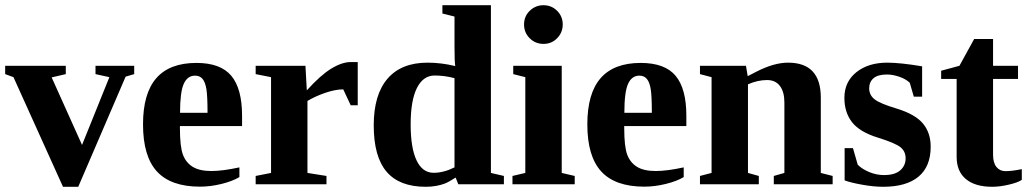

<svg xmlns="http://www.w3.org/2000/svg" viewBox="-20 -714 3984 744"><path d="M283.2 9.8H224.1L32.2 -415L0 -426.8V-459H234.9V-426.8L180.2 -414.1L297.9 -152.3L403.8 -415L350.1 -426.8V-459H500V-426.8L466.8 -417Z M741.2 -470.2Q834.5 -470.2 876.2 -420.4Q918 -370.6 918 -265.6V-225.6H677.2V-217.8Q677.2 -145 689 -114.3Q700.7 -83.5 727.1 -67.4Q753.4 -51.3 799.3 -51.3Q842.3 -51.3 907.7 -65.4V-27.8Q880.9 -11.7 838.1 -1.2Q795.4 9.3 754.9 9.3Q642.1 9.3 588.1 -49.6Q534.2 -108.4 534.2 -231.9Q534.2 -352.1 585.7 -411.1Q637.2 -470.2 741.2 -470.2ZM735.8 -420.9Q706.5 -420.9 692.1 -389.2Q677.7 -357.4 677.7 -276.9H784.2Q784.2 -342.3 779.8 -368.9Q775.4 -395.5 764.9 -408.2Q754.4 -420.9 735.8 -420.9Z M1168.9 -363.8Q1221.7 -422.4 1263.4 -448Q1305.2 -473.6 1339.8 -473.6H1366.2V-306.2H1338.9L1310.1 -367.7Q1279.3 -367.7 1240.2 -354.2Q1201.2 -340.8 1171.4 -322.8V-43.9L1245.1 -32.2V0H970.7V-32.2L1030.3 -43.9V-415L970.7 -426.8V-459H1163.6Z M1745.6 -25.9Q1718.3 -8.3 1703.6 -2.7Q1689 2.9 1670.4 6.3Q1651.9 9.8 1629.4 9.8Q1527.8 9.8 1478 -48.6Q1428.2 -106.9 1428.2 -228Q1428.2 -347.2 1481.7 -409.2Q1535.2 -471.2 1636.7 -471.2Q1689.9 -471.2 1744.1 -458Q1741.2 -474.1 1741.2 -533.7V-649.9L1694.3 -661.6V-693.8H1882.3V-43.9L1932.6 -32.2V0H1755.9ZM1571.3 -231.9Q1571.3 -140.6 1594.2 -92.5Q1617.2 -44.4 1660.2 -44.4Q1699.2 -44.4 1741.2 -65.4V-411.1Q1703.1 -421.4 1664.1 -421.4Q1620.1 -421.4 1595.7 -373.3Q1571.3 -325.2 1571.3 -231.9Z M2156.7 -43.9 2207 -32.2V0H1965.8V-32.2L2015.6 -43.9V-415L1968.8 -426.8V-459H2156.7ZM2010.7 -619.1Q2010.7 -650.9 2033 -672.4Q2055.2 -693.8 2085.9 -693.8Q2117.2 -693.8 2138.9 -672.1Q2160.6 -650.4 2160.6 -619.1Q2160.6 -588.4 2139.2 -566.2Q2117.7 -543.9 2085.9 -543.9Q2054.7 -543.9 2032.7 -565.7Q2010.7 -587.4 2010.7 -619.1Z M2462.9 -470.2Q2556.2 -470.2 2597.9 -420.4Q2639.6 -370.6 2639.6 -265.6V-225.6H2398.9V-217.8Q2398.9 -145 2410.6 -114.3Q2422.4 -83.5 2448.7 -67.4Q2475.1 -51.3 2521 -51.3Q2564 -51.3 2629.4 -65.4V-27.8Q2602.5 -11.7 2559.8 -1.2Q2517.1 9.3 2476.6 9.3Q2363.8 9.3 2309.8 -49.6Q2255.9 -108.4 2255.9 -231.9Q2255.9 -352.1 2307.4 -411.1Q2358.9 -470.2 2462.9 -470.2ZM2457.5 -420.9Q2428.2 -420.9 2413.8 -389.2Q2399.4 -357.4 2399.4 -276.9H2505.9Q2505.9 -342.3 2501.5 -368.9Q2497.1 -395.5 2486.6 -408.2Q2476.1 -420.9 2457.5 -420.9Z M2877.4 -418.9 2910.6 -436Q2979 -471.2 3033.7 -471.2Q3160.6 -471.2 3160.6 -335.9V-43.9L3206.5 -32.2V0H2978.5V-32.2L3019.5 -43.9V-316.9Q3019.5 -357.9 3002.2 -380.9Q2984.9 -403.8 2952.6 -403.8Q2915.5 -403.8 2878.4 -387.2V-43.9L2920.4 -32.2V0H2692.4V-32.2L2737.3 -43.9V-415L2692.4 -426.8V-459H2870.6Z M3586.4 -145.5Q3586.4 -68.8 3539.3 -29.5Q3492.2 9.8 3402.3 9.8Q3365.2 9.8 3320.6 1.7Q3275.9 -6.3 3252.9 -15.1V-140.1H3285.2L3303.7 -75.7Q3320.8 -58.6 3348.6 -47.1Q3376.5 -35.6 3405.3 -35.6Q3447.8 -35.6 3468.5 -54Q3489.3 -72.3 3489.3 -100.6Q3489.3 -127.4 3469.2 -143.6Q3449.2 -159.7 3381.8 -180.7Q3311 -202.6 3281.5 -240.7Q3252 -278.8 3252 -334.5Q3252 -397 3298.3 -434.1Q3344.7 -471.2 3418 -471.2Q3468.3 -471.2 3553.2 -457V-339.4H3521L3505.4 -393.1Q3491.2 -407.2 3465.6 -416.3Q3439.9 -425.3 3417 -425.3Q3381.8 -425.3 3365 -410.9Q3348.1 -396.5 3348.1 -371.6Q3348.1 -345.7 3369.1 -329.1Q3390.1 -312.5 3455.6 -293Q3526.9 -271 3556.6 -235.1Q3586.4 -199.2 3586.4 -145.5Z M3824.7 9.8Q3758.8 9.8 3722.9 -20Q3687 -49.8 3687 -106V-408.2H3627V-439.9L3697.8 -459L3754.9 -563H3828.1V-459H3924.8V-408.2H3828.1V-114.7Q3828.1 -83 3841.3 -66.9Q3854.5 -50.8 3876 -50.8Q3901.9 -50.8 3939.5 -58.6V-17.1Q3924.8 -6.8 3889.4 1.5Q3854 9.8 3824.7 9.8Z"/></svg>

Font: Liberation Serif
Style: Bold
Weight: 700
Designer: Steve Matteson
Foundry: Ascender Corporation
Version: Version 2.1.5